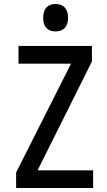

<svg xmlns="http://www.w3.org/2000/svg" viewBox="-20 -945 540 965"><path d="M61 0V-78L337 -625H73V-714H442V-636L169 -89H448V0ZM259 -787Q230 -787 213.5 -804Q197 -821 197 -855Q197 -890 213.5 -907.5Q230 -925 259 -925Q288 -925 305 -907.5Q322 -890 322 -855Q322 -821 305 -804Q288 -787 259 -787Z"/></svg>

Font: Noto Sans Mono ExtraCondensed Medium
Style: Regular
Weight: 500
Width: 2
Designer: Monotype Design Team
Foundry: Monotype Imaging Inc.
Version: Version 2.014